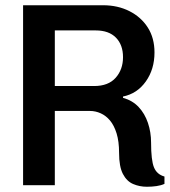

<svg xmlns="http://www.w3.org/2000/svg" viewBox="-20 -706 647 732"><path d="M540 6Q512 6 487.5 -4.5Q463 -15 448.5 -43Q434 -71 434 -123Q434 -167 424.5 -197.5Q415 -228 399.5 -246.5Q384 -265 364 -274Q344 -283 323 -283H189V0H68V-686H373Q429 -686 473.5 -663.5Q518 -641 543.5 -601Q569 -561 569 -506Q569 -442 536 -395.5Q503 -349 449 -338V-333Q485 -323 508.5 -298Q532 -273 544 -237.5Q556 -202 556 -162Q556 -95 567 -68Q578 -41 607 -33V-5Q594 1 576.5 3.5Q559 6 540 6ZM189 -378H339Q393 -378 421 -409.5Q449 -441 449 -488Q449 -535 422 -562.5Q395 -590 345 -590H189Z"/></svg>

Font: Chivo Mono Medium
Style: Regular
Weight: 500
Monospace: yes
Designer: Hector Gatti
Foundry: Omnibus-Type
Version: Version 1.008